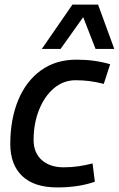

<svg xmlns="http://www.w3.org/2000/svg" viewBox="-20 -810 520 840"><path d="M231 10Q129 10 77 -40Q25 -90 25 -180Q25 -288 59.5 -371.5Q94 -455 159 -502Q224 -549 315 -549Q394 -549 462 -529L434 -443Q399 -452 369.5 -455.5Q340 -459 311 -459Q257 -459 215.5 -423.5Q174 -388 150.5 -328.5Q127 -269 127 -198Q127 -141 163 -109.5Q199 -78 258 -78Q293 -78 323.5 -82.5Q354 -87 385 -95L395 -15Q324 10 231 10ZM163 -596 297 -790H409L480 -596H398L344 -735L245 -596Z"/></svg>

Font: Georama Medium
Style: Italic
Weight: 500
Italic angle: -9°
Designer: Jean-Baptiste Levee
Foundry: Production Type
Version: Version 1.000